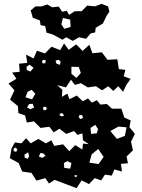

<svg xmlns="http://www.w3.org/2000/svg" viewBox="-20 -948 737 995"><path d="M263 -16 234 3 215 -25 169 -12 143 -52 95 -59 77 -103 31 -128 40 -179 57 -210 91 -205 115 -232 139 -205 179 -228 218 -205 246 -221 261 -192 307 -200 339 -165 370 -196 407 -173 410 -204 440 -201 410 -221 407 -257 381 -249 364 -269 323 -254 288 -281 258 -262 236 -291 190 -285 156 -319 119 -313 110 -350 75 -362 73 -398 32 -432 55 -480 24 -515 65 -540 43 -572 82 -576 79 -618 121 -622 115 -665 154 -645 171 -685 213 -671 247 -706 292 -688 312 -723 336 -690 375 -718 408 -684 443 -716 459 -672 508 -677 537 -638 588 -641 596 -590 630 -586 621 -553 657 -539 634 -507 618 -472 593 -501 567 -477 541 -501 509 -480 477 -501 435 -495 399 -517 368 -508 348 -535 322 -495 276 -507 303 -483 301 -446 329 -463 340 -434 378 -453 409 -423 436 -438 456 -416 482 -429 500 -406 534 -409 560 -385H609L624 -339L657 -324L651 -289L679 -254L659 -214L669 -169L636 -137L643 -102L607 -99L612 -59L573 -70L559 -38L524 -43L504 -13L471 -25L441 6L403 -13L377 27ZM294 -630 283 -638 268 -634 273 -618 291 -612ZM217 -636 204 -638 197 -630 202 -619 215 -621ZM154 -596 134 -613 117 -602 119 -585 137 -577ZM388 -601 350 -602V-566L376 -544L399 -570ZM144 -483 123 -472 112 -444 146 -433 163 -462ZM149 -410 131 -409 120 -391 138 -382 157 -391ZM213 -396 202 -390 206 -377 219 -378 223 -389ZM305 -360 296 -362 287 -353 298 -345 312 -348ZM406 -351 392 -352 388 -340 397 -331 410 -337ZM488 -279 474 -301 449 -285 452 -254 482 -257ZM636 -288 594 -292 552 -269 586 -228 627 -244ZM70 -175 58 -184 50 -175 51 -165 64 -161ZM517 -135 489 -176 455 -148 443 -105 491 -98ZM126 -159 107 -147 108 -131 123 -125 131 -138ZM203 -154H188L182 -136L200 -130L216 -141ZM329 -113 311 -103 313 -78 344 -74 350 -103ZM380 -38 371 -41 365 -38 368 -32 375 -30ZM254 -769 221 -779 214 -813 190 -818 187 -842 150 -856 139 -894 164 -915H197L225 -925L251 -910L284 -914L302 -887L326 -892L338 -871L368 -890H403L432 -919L472 -915L506 -928L540 -915L547 -888L532 -865L513 -826L476 -804L473 -780L450 -775L426 -747L390 -755L357 -736L323 -755L304 -742ZM344 -846 306 -855 298 -822 313 -799 346 -808Z"/></svg>

Font: Rubik Gemstones
Style: Regular
Weight: 400
Designer: Hubert and Fischer, NaN
Foundry: Hubert and Fischer, NaN
Version: Version 2.200